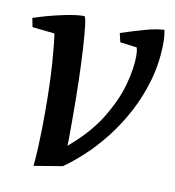

<svg xmlns="http://www.w3.org/2000/svg" viewBox="-65 -567 580 636"><g transform="rotate(10 225.0 -249.5)"><path d="M89 10Q92 -20 93.5 -52Q95 -84 95.5 -114Q96 -144 96 -170Q96 -265 91 -335Q86 -405 81 -434L6 -442L0 -472Q45 -487 92.5 -497.5Q140 -508 168 -508Q173 -508 176.5 -479Q180 -450 183 -401Q186 -352 187.5 -293Q189 -234 189 -174Q189 -158 189 -140.5Q189 -123 189 -106.5Q189 -90 188 -75Q256 -132 293.5 -193.5Q331 -255 346 -310.5Q361 -366 361 -405Q361 -417 360 -424.5Q359 -432 357 -436L301 -443L294 -473Q339 -488 375.5 -498Q412 -508 438 -509Q440 -499 441 -489Q442 -479 442 -469Q442 -402 425 -341.5Q408 -281 380 -228.5Q352 -176 318 -133Q284 -90 249 -58Q214 -26 185 -6Z"/></g></svg>

Font: Manuale Medium
Style: Italic
Weight: 500
Italic angle: -11°
Version: Version 1.002